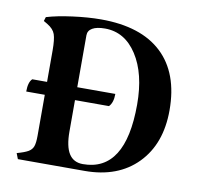

<svg xmlns="http://www.w3.org/2000/svg" viewBox="-61 -539 616 601"><g transform="rotate(10 247.5 -238.0)"><path d="M474 -233Q474 -126 412.5 -63Q351 0 245 0H33L26 -18Q51 -25 62 -31.5Q73 -38 77 -49Q81 -60 81 -83V-213H22Q22 -243 34 -254H81V-354Q81 -389 75.5 -405Q70 -421 50 -433L38 -440L42 -453Q75 -463 124 -469.5Q173 -476 214 -476Q341 -476 407.5 -413.5Q474 -351 474 -233ZM371 -233Q371 -331 332.5 -390.5Q294 -450 231 -450Q205 -450 191 -442Q177 -434 177 -419V-254H298Q298 -226 285 -213H177V-113Q177 -66 191.5 -43Q206 -20 236 -20Q371 -20 371 -233Z"/></g></svg>

Font: Katibeh
Style: Regular
Weight: 400
Designer: Arabic design by Kourosh Beigpour, Latin design by Eduardo Tunni, engineering by Lasse Fister
Version: Version 1.000